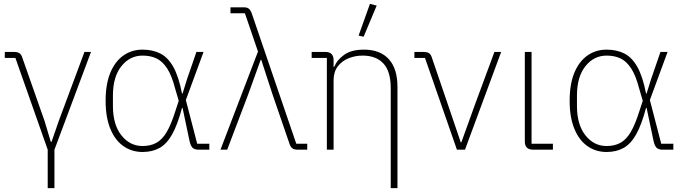

<svg xmlns="http://www.w3.org/2000/svg" viewBox="-20 -778 3560 998"><path d="M228 200V0L60 -477H5V-508H53Q70 -508 80 -502Q90 -496 95 -481L212 -148L244 -41H248L285 -148L419 -508H453L263 0V200Z M1068 -31V0H1012Q992 0 981.5 -9.5Q971 -19 965 -46L929 -217H926Q903 -130 875 -80Q847 -30 809.5 -9Q772 12 721 12Q665 12 621.5 -18.5Q578 -49 553.5 -108.5Q529 -168 529 -254Q529 -341 553.5 -400Q578 -459 621.5 -489.5Q665 -520 721 -520Q773 -520 813 -500Q853 -480 881 -430Q909 -380 926 -292H929L953 -369L1001 -508H1038L946 -258L1005 -31ZM721 -19Q763 -19 793.5 -36Q824 -53 847 -92.5Q870 -132 891 -199L909 -254L890 -319Q873 -385 849 -422Q825 -459 794 -474Q763 -489 721 -489Q655 -489 611 -434Q567 -379 567 -281V-227Q567 -130 611 -74.5Q655 -19 721 -19Z M1321 -510 1253 -709H1178V-740H1246Q1264 -740 1272.5 -733.5Q1281 -727 1287 -713L1520 -31H1577V0H1527Q1510 0 1500.5 -6.5Q1491 -13 1486 -27L1397 -286L1338 -467H1335L1270 -287L1161 0H1126Z M1714 0H1679V-477H1600V-508H1672Q1693 -508 1703.5 -497Q1714 -486 1714 -466V-419L1695 -430H1717Q1732 -467 1769.5 -493.5Q1807 -520 1872 -520Q1956 -520 2001 -470.5Q2046 -421 2046 -326V200H2011V-320Q2011 -407 1973 -448Q1935 -489 1865 -489Q1826 -489 1791.5 -475Q1757 -461 1735.5 -432.5Q1714 -404 1714 -361ZM1938 -749 1870 -587 1844 -593 1903 -758Z M2397 0H2355L2189 -477H2134V-508H2182Q2199 -508 2209 -502Q2219 -496 2224 -481L2308 -235L2375 -38H2378L2449 -235L2550 -508H2585Z M2854 -31V0H2751Q2729 0 2718.5 -11Q2708 -22 2708 -42V-508H2743V-31Z M3480 -31V0H3424Q3404 0 3393.5 -9.5Q3383 -19 3377 -46L3341 -217H3338Q3315 -130 3287 -80Q3259 -30 3221.5 -9Q3184 12 3133 12Q3077 12 3033.5 -18.5Q2990 -49 2965.5 -108.5Q2941 -168 2941 -254Q2941 -341 2965.5 -400Q2990 -459 3033.5 -489.5Q3077 -520 3133 -520Q3185 -520 3225 -500Q3265 -480 3293 -430Q3321 -380 3338 -292H3341L3365 -369L3413 -508H3450L3358 -258L3417 -31ZM3133 -19Q3175 -19 3205.5 -36Q3236 -53 3259 -92.5Q3282 -132 3303 -199L3321 -254L3302 -319Q3285 -385 3261 -422Q3237 -459 3206 -474Q3175 -489 3133 -489Q3067 -489 3023 -434Q2979 -379 2979 -281V-227Q2979 -130 3023 -74.5Q3067 -19 3133 -19Z"/></svg>

Font: IBM Plex Sans ExtraLight
Style: Regular
Weight: 250
Designer: Mike Abbink, Paul van der Laan, Pieter van Rosmalen
Foundry: Bold Monday
Version: Version 3.201